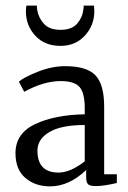

<svg xmlns="http://www.w3.org/2000/svg" viewBox="-20 -654 454 682"><path d="M35 -110Q35 -180 104.5 -213Q174 -246 281 -248V-270Q281 -323 263 -344.5Q245 -366 195 -366Q136 -366 66 -328L47 -364Q64 -379 114 -399Q164 -419 211 -419Q288 -419 319 -386.5Q350 -354 350 -275V-35H395V-4Q348 7 320 7Q301 7 293.5 1Q286 -5 286 -26V-50Q225 8 158 8Q105 8 70 -22Q35 -52 35 -110ZM188 -41Q230 -41 281 -81V-210Q198 -210 155.5 -185Q113 -160 113 -119Q113 -41 188 -41ZM195 -491Q139 -491 105.5 -527Q72 -563 72 -614Q72 -628 74 -634H111Q111 -626 112 -620Q116 -592 135.5 -570Q155 -548 195 -548Q235 -548 254 -570Q273 -592 276 -620Q278 -631 277 -634H314Q314 -631 314.5 -624Q315 -617 315 -614Q315 -564 281.5 -527.5Q248 -491 195 -491Z"/></svg>

Font: Aikya
Style: Regular
Weight: 400
Designer: Neelakash Kshetrimayum (Latin subset based on Merriweather by Eben Sorkin)
Foundry: Brand New Type
Version: Version 1.00 b005